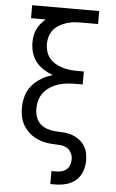

<svg xmlns="http://www.w3.org/2000/svg" viewBox="-62 -777 624 1033"><g transform="rotate(5 250.0 -260.0)"><path d="M250 215V145H274Q290 145 305 141Q320 137 331.5 127Q343 117 348 102.5Q353 88 353 72Q353 54 344.5 37.5Q336 21 320 12Q304 3 285.5 1.5Q267 0 249 -0.5Q231 -1 212.5 -4Q194 -7 177 -13Q160 -19 144 -28Q128 -37 114.5 -49.5Q101 -62 90.5 -77Q80 -92 73.5 -109.5Q67 -127 64.5 -145Q62 -163 62 -181Q62 -214 71.5 -246Q81 -278 102 -302.5Q123 -327 151.5 -344Q180 -361 212 -370Q186 -380 162 -395Q138 -410 121 -431.5Q104 -453 96 -480Q88 -507 88 -535Q88 -553 91 -571.5Q94 -590 102 -607Q110 -624 122 -638.5Q134 -653 148 -665H69V-735H431V-665H341Q320 -665 299.5 -663Q279 -661 259.5 -654.5Q240 -648 222 -637.5Q204 -627 191 -611Q178 -595 172 -575Q166 -555 166 -535Q166 -514 172 -494Q178 -474 191 -458Q204 -442 222 -431.5Q240 -421 259.5 -415Q279 -409 299.5 -406.5Q320 -404 341 -404H377V-334H341Q317 -334 293 -331.5Q269 -329 246.5 -322Q224 -315 203.5 -302Q183 -289 168 -270.5Q153 -252 146.5 -229Q140 -206 140 -182Q140 -160 147 -138.5Q154 -117 170 -102Q186 -87 207 -79.5Q228 -72 250 -70.5Q272 -69 294 -68Q316 -67 337 -60.5Q358 -54 376.5 -41.5Q395 -29 408 -11Q421 7 426 29Q431 51 431 73Q431 103 420.5 132Q410 161 387 180.5Q364 200 334.5 207.5Q305 215 274 215Z"/></g></svg>

Font: Iosevka Slab
Style: Regular
Weight: 400
Monospace: yes
Designer: Belleve Invis
Foundry: Belleve Invis
Version: Version 11.2.4; ttfautohint (v1.8.3)